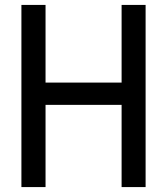

<svg xmlns="http://www.w3.org/2000/svg" viewBox="-20 -760 679 780"><path d="M67 0V-740H165V-424.5H474V-740H571.5V0H474V-334H165V0Z"/></svg>

Font: Encode Sans Condensed Condensed Medium
Style: Regular
Weight: 500
Width: 3
Designer: Multiple Designers
Foundry: Impallari Type
Version: Version 3.000; ttfautohint (v1.8.3) -l 8 -r 50 -G 200 -x 14 